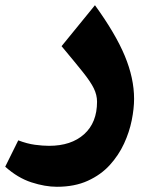

<svg xmlns="http://www.w3.org/2000/svg" viewBox="-111 -460 583 736"><path d="M107 256Q62 256 9.5 239Q-43 222 -91 179L-41 78Q-7 91 23 95Q53 99 77 99Q162 99 211.5 54.5Q261 10 261 -70Q261 -96 248.5 -121.5Q236 -147 206 -184.5Q176 -222 125 -283L253 -440Q332 -331 367.5 -245.5Q403 -160 403 -81Q403 -44 394 1Q385 46 364.5 90.5Q344 135 310 172.5Q276 210 225.5 233Q175 256 107 256Z"/></svg>

Font: Readex Pro
Style: Bold
Weight: 700
Designer: Bonnie Shaver-Troup, Thomas Jockin
Foundry: Lexend
Version: Version 1.203; ttfautohint (v1.8.3)